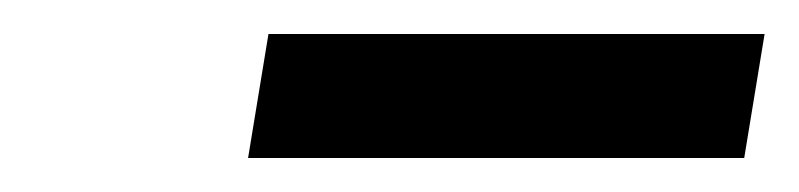

<svg xmlns="http://www.w3.org/2000/svg" viewBox="-20 -624 470 113"><path d="M126 -531 138 -604H430L418 -531Z"/></svg>

Font: Exo
Style: Demi Bold Italic
Weight: 600
Designer: Natanael Gama
Version: Version 1